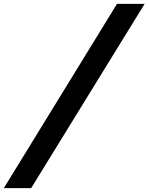

<svg xmlns="http://www.w3.org/2000/svg" viewBox="-138 -832 772 998"><path d="M-118.2 146 470.2 -812H613.8L23.9 146Z"/></svg>

Font: Reddit Sans Black
Style: Italic
Weight: 900
Italic angle: -11.25°
Designer: Stephen Hutchings
Version: Version 1.013